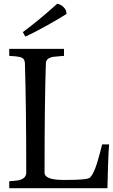

<svg xmlns="http://www.w3.org/2000/svg" viewBox="-20 -997 598 1017"><path d="M101 -827Q177 -882 283 -977Q302 -974 317 -959Q332 -944 332 -927V-923Q295 -899 226 -860.5Q157 -822 114 -803ZM29 0V-37Q61 -39 78 -42Q119 -51 119 -83Q119 -436 112 -661Q111 -684 96.5 -691Q82 -698 43 -700L29 -701V-738H319V-701L305 -700Q277 -698 262 -696Q223 -689 223 -661Q216 -461 216 -83Q216 -44 314 -44H335Q442 -44 456 -56Q481 -78 507 -178L521 -232H558Q555 -206 552 -111Q549 -16 549 0Z"/></svg>

Font: Prociono
Style: Regular
Weight: 400
Designer: Barry Schwartz
Foundry: The Crud Factory
Version: Version 2.301